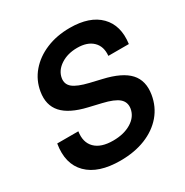

<svg xmlns="http://www.w3.org/2000/svg" viewBox="-172 -877 987 1027"><g transform="rotate(-30 321.5 -363.5)"><path d="M280.3 11.7Q144.5 11.7 78.6 -54.2Q12.7 -120.1 32.2 -237.3H162.6Q152.8 -172.9 189 -136.7Q225.1 -100.6 299.8 -100.6Q366.7 -100.6 412.1 -128.4Q457.5 -156.2 465.3 -202.6Q471.2 -240.7 444.1 -264.4Q417 -288.1 347.7 -304.2L272.9 -321.8Q168 -346.2 124.3 -395.3Q80.6 -444.3 93.3 -521.5Q104 -586.9 145.8 -635.7Q187.5 -684.6 252.7 -711.9Q317.9 -739.3 398.9 -739.3Q521.5 -739.3 583 -677Q644.5 -614.7 629.9 -506.3H503.4Q508.8 -562.5 475.6 -594.7Q442.4 -627 379.9 -627Q320.3 -627 277.8 -599.1Q235.4 -571.3 228 -527.8Q222.2 -492.2 249 -470Q275.9 -447.8 343.3 -431.6L413.6 -415Q522.9 -390.1 567.9 -340.8Q612.8 -291.5 599.6 -210.9Q588.4 -142.6 545.7 -92.5Q502.9 -42.5 435.1 -15.4Q367.2 11.7 280.3 11.7Z"/></g></svg>

Font: Inter Display Semi Bold
Style: Italic
Weight: 600
Italic angle: -9.39999°
Designer: Rasmus Andersson
Foundry: rsms
Version: Version 4.000;git-4fc901f